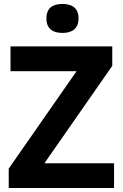

<svg xmlns="http://www.w3.org/2000/svg" viewBox="-20 -948 619 968"><path d="M295 -928C250 -928 214 -911 214 -855C214 -800 250 -782 295 -782C339 -782 376 -800 376 -855C376 -911 339 -928 295 -928ZM555 0V-125H204L546 -616V-714H33V-589H366L24 -98V0Z"/></svg>

Font: Noto Sans Arabic UI
Style: Bold
Weight: 700
Designer: Monotype Design Team, Nadine Chahine and Nizar Qandah
Foundry: Monotype Imaging Inc.
Version: Version 2.010